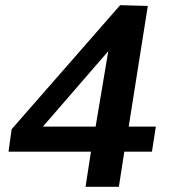

<svg xmlns="http://www.w3.org/2000/svg" viewBox="-20 -722 664 743"><path d="M13 -135 25 -222 445 -702 552 -699 478 -232H583L568 -135H461L440 1H311L332 -135ZM146 -232H350L399 -524Z"/></svg>

Font: Georama ExtraCondensed Thin SemiBold
Style: Italic
Weight: 600
Italic angle: -9°
Version: Version 1.001